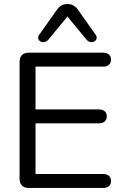

<svg xmlns="http://www.w3.org/2000/svg" viewBox="-20 -931 613 951"><path d="M123 0H492C514 0 530 -12 530 -35C530 -57 514 -69 492 -69H156V-320H470C493 -320 509 -332 509 -355C509 -377 493 -389 470 -389H156V-601H492C514 -601 530 -613 530 -636C530 -658 514 -670 492 -670H123C93 -670 77 -654 77 -624V-46C77 -16 93 0 123 0ZM218 -733 314 -849 410 -733C434 -707 474 -732 453 -760L366 -883C352 -903 335 -911 314 -911C293 -911 276 -903 262 -883L175 -760C154 -732 194 -707 218 -733Z"/></svg>

Font: SN Pro Book
Style: Regular
Weight: 350
Designer: Tobias Whetton
Foundry: Supernotes
Version: Version 1.003;Glyphs 3.3 (3324)